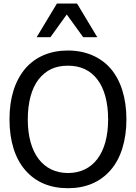

<svg xmlns="http://www.w3.org/2000/svg" viewBox="-20 -1020 748 1056"><path d="M403.8 -1000.5H293L181.6 -815.4H257.3L347.2 -940.4L437.5 -815.4H515.1ZM587.9 -643.6C532.7 -706.5 451.2 -742.2 353.5 -742.2C255.9 -742.2 175.8 -708 119.6 -643.6C61.5 -574.7 32.2 -481 32.2 -363.3C32.2 -244.6 62.5 -148.9 119.1 -84C175.8 -18.1 255.4 15.1 353.5 15.1C452.1 15.1 530.3 -18.1 587.9 -84C644.5 -148.4 675.3 -246.1 675.3 -363.3C675.3 -482.4 644 -578.6 587.9 -643.6ZM574.7 -363.3C574.7 -174.3 489.3 -68.4 354 -68.4C219.2 -68.4 132.8 -174.3 132.8 -363.3C132.8 -457 153.8 -534.2 192.4 -583.5C232.9 -634.8 283.7 -658.7 354 -658.7C422.9 -658.7 476.6 -633.8 515.1 -583.5C553.7 -534.2 574.7 -457.5 574.7 -363.3Z"/></svg>

Font: SG Kara
Style: Regular
Weight: 400
Designer: Damoon Khanjanzadeh
Version: Version 1.000